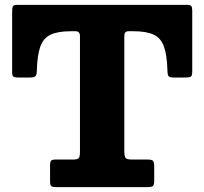

<svg xmlns="http://www.w3.org/2000/svg" viewBox="-20 -770 840 790"><path d="M186 -24V-90.5Q186 -105 190.5 -109.2Q195 -113.5 208.5 -113.5H279Q298.5 -113.5 303.8 -119.2Q309 -125 309 -144.5V-621.5Q309 -641.5 290.5 -641.5H272Q218 -641.5 188 -627.2Q158 -613 145.5 -577.2Q133 -541.5 131.5 -477.5Q131 -461 125.2 -456Q119.5 -451 102 -451H54Q39.5 -451 34.8 -455Q30 -459 30 -473V-721.5Q30 -738 33 -744Q36 -750 52.5 -750H750.5Q763 -750 767 -745Q771 -740 771 -726V-476Q771 -459 765.8 -455Q760.5 -451 743 -451H696.5Q678.5 -451 674 -456Q669.5 -461 669 -477.5Q667.5 -541.5 655 -577.2Q642.5 -613 612.8 -627.2Q583 -641.5 529 -641.5H510.5Q499 -641.5 495.2 -636.5Q491.5 -631.5 491.5 -620V-150.5Q491.5 -128 496.2 -120.8Q501 -113.5 523 -113.5H588Q604.5 -113.5 609.5 -108.2Q614.5 -103 614.5 -87V-26Q614.5 -8.5 608.5 -4.2Q602.5 0 586 0H212Q196.5 0 191.2 -4Q186 -8 186 -24Z"/></svg>

Font: Besley* Heavy
Style: Regular
Weight: 800
Designer: Owen Earl
Foundry: indestructible type*
Version: Version 3.000; ttfautohint (v1.8.3)